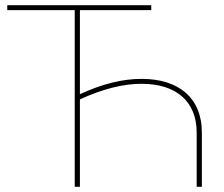

<svg xmlns="http://www.w3.org/2000/svg" viewBox="-20 -720 863 740"><path d="M288 -337C378 -378 455 -397 526 -397C658 -397 738 -330 738 -209V0H758V-209C758 -346 665 -416 526 -416C452 -416 375 -397 288 -357V-681H563V-700H8V-681H268V0H288Z"/></svg>

Font: Montserrat-Alt1 Thin
Style: Regular
Weight: 100
Designer: Differentunic
Foundry: Differentunic
Version: Version 7.222